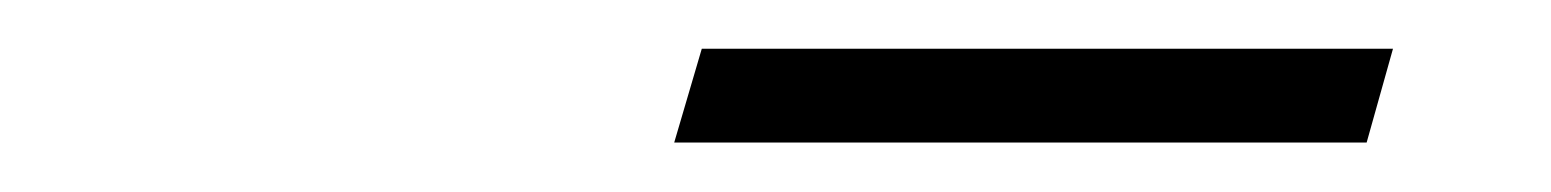

<svg xmlns="http://www.w3.org/2000/svg" viewBox="-20 -658 630 78"><path d="M265.1 -638.2H545.9L535.2 -600.1H253.9Z"/></svg>

Font: Nyght Serif Medium Italic
Style: Regular
Weight: 500
Italic angle: -16°
Designer: Maksym Kobuzan
Version: Version 0.410;Glyphs 3.1.2 (3151)